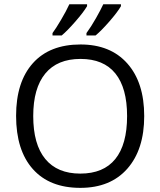

<svg xmlns="http://www.w3.org/2000/svg" viewBox="-20 -885 763 914"><path d="M666.5 -332.5Q666.5 -173.3 586.2 -82Q505.9 9.3 362.3 9.3Q215.8 9.3 136.2 -80.3Q56.6 -169.9 56.6 -333.5Q56.6 -495.1 136.5 -584.2Q216.3 -673.3 363.3 -673.3Q505.9 -673.3 586.2 -582.8Q666.5 -492.2 666.5 -332.5ZM138.2 -332.5Q138.2 -197.8 195.6 -128.2Q252.9 -58.6 362.3 -58.6Q472.7 -58.6 528.8 -127.9Q585 -197.3 585 -332.5Q585 -466.3 529.1 -535.4Q473.1 -604.5 363.3 -604.5Q252.9 -604.5 195.6 -534.9Q138.2 -465.3 138.2 -332.5ZM230 -727.5Q246.1 -749 271 -791.3Q295.9 -833.5 310.1 -864.7H394.5V-855.5Q377.4 -826.7 338.6 -782.2Q299.8 -737.8 273.9 -716.3H230ZM391.6 -727.5Q414.1 -758.3 436.8 -798.3Q459.5 -838.4 471.7 -864.7H555.7V-855.5Q539.1 -826.7 500.2 -782.2Q461.4 -737.8 435.1 -716.3H391.6Z"/></svg>

Font: Bpm'online Open Sans
Style: Regular
Weight: 400
Foundry: Ascender Corporation
Version: Version 1.10